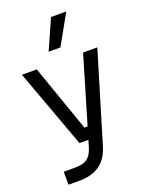

<svg xmlns="http://www.w3.org/2000/svg" viewBox="-183 -898 913 1195"><g transform="rotate(-20 273.5 -301.0)"><path d="M127 208H56V122H133Q167 122 190.5 113.5Q214 105 229.5 85Q245 65 255 32L423 -534H517L339 57Q323 110 294 143.5Q265 177 223.5 192.5Q182 208 127 208ZM335 -12H219V-92H335ZM299 -12H209L18 -534H116ZM301 -612H223L311 -810H412Z"/></g></svg>

Font: Sora Variable
Style: Regular
Weight: 400
Designer: Jonathan Barnbrook, Julián Moncada
Foundry: Barnbrook Fonts
Version: Version 2.000